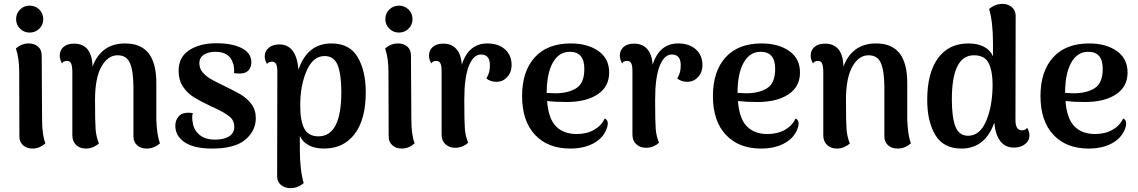

<svg xmlns="http://www.w3.org/2000/svg" viewBox="-20 -752 5870 990"><path d="M63 -653Q63 -683 83.5 -703Q104 -723 133 -723Q162 -723 182.5 -703Q203 -683 203 -653Q203 -624 182.5 -604Q162 -584 133 -584Q104 -584 83.5 -604Q63 -624 63 -653ZM214 -13Q204 -3 186.5 5.5Q169 14 146 14Q118 14 99 -3Q80 -20 80 -49L79 -379Q79 -453 62 -502Q91 -528 128 -528Q158 -528 176.5 -511.5Q195 -495 195 -466L197 -136Q197 -57 214 -13Z M805 -13Q774 14 736 14Q706 14 687 -3Q668 -20 668 -49V-307Q667 -389 649.5 -428Q632 -467 586 -467Q536 -467 503 -408.5Q470 -350 470 -237Q470 -123 473 -85Q476 -47 490 -12Q479 -2 461.5 6Q444 14 423 14Q392 14 372.5 -4.5Q353 -23 353 -54V-386Q352 -414 346 -426Q340 -438 326 -438Q307 -438 300 -425Q288 -445 288 -465Q288 -493 307.5 -510Q327 -527 362 -527Q407 -527 431.5 -497.5Q456 -468 457 -408Q478 -466 520 -497Q562 -528 625 -528Q707 -528 746.5 -477Q786 -426 786 -325V-136Q789 -53 805 -13Z M884 -104Q884 -131 900.5 -151Q917 -171 952 -171Q958 -171 974 -169Q971 -157 971 -144Q971 -133 974 -119Q979 -82 1008.5 -57Q1038 -32 1089 -32Q1133 -32 1160.5 -48.5Q1188 -65 1188 -98Q1188 -131 1163.5 -151Q1139 -171 1086 -196Q1073 -201 1064 -206Q1011 -231 979 -251Q947 -271 924 -304.5Q901 -338 901 -387Q901 -458 956 -493.5Q1011 -529 1095 -529Q1178 -529 1227 -503.5Q1276 -478 1276 -431Q1276 -407 1262.5 -390.5Q1249 -374 1220 -373H1210Q1201 -373 1187 -375Q1189 -411 1180 -429Q1173 -455 1150 -470Q1127 -485 1091 -485Q1056 -485 1032 -470.5Q1008 -456 1008 -426Q1008 -399 1024.5 -379.5Q1041 -360 1064.5 -346Q1088 -332 1132 -311Q1188 -284 1220 -265.5Q1252 -247 1275.5 -216.5Q1299 -186 1299 -143Q1299 -77 1244.5 -31.5Q1190 14 1074 14Q980 14 932 -18.5Q884 -51 884 -104Z M1866 -277Q1866 -137 1809 -61.5Q1752 14 1651 14Q1605 14 1573 -2.5Q1541 -19 1526 -51V15Q1526 125 1546 192Q1535 202 1517.5 210Q1500 218 1477 218Q1448 218 1428.5 201.5Q1409 185 1409 157L1410 -383Q1410 -410 1403.5 -422Q1397 -434 1383 -434Q1364 -434 1357 -422Q1345 -442 1345 -461Q1345 -489 1366 -506Q1387 -523 1420 -523Q1508 -523 1519 -393Q1565 -528 1689 -528Q1783 -528 1824.5 -457Q1866 -386 1866 -277ZM1740 -278Q1740 -367 1721.5 -415Q1703 -463 1654 -463Q1594 -463 1561 -387Q1528 -311 1528 -208Q1528 -129 1549 -89Q1570 -49 1622 -49Q1740 -49 1740 -278Z M1967 -653Q1967 -683 1987.5 -703Q2008 -723 2037 -723Q2066 -723 2086.5 -703Q2107 -683 2107 -653Q2107 -624 2086.5 -604Q2066 -584 2037 -584Q2008 -584 1987.5 -604Q1967 -624 1967 -653ZM2118 -13Q2108 -3 2090.5 5.5Q2073 14 2050 14Q2022 14 2003 -3Q1984 -20 1984 -49L1983 -379Q1983 -453 1966 -502Q1995 -528 2032 -528Q2062 -528 2080.5 -511.5Q2099 -495 2099 -466L2101 -136Q2101 -57 2118 -13Z M2618 -416Q2618 -380 2596 -355.5Q2574 -331 2542 -330Q2524 -330 2510 -335Q2496 -340 2488 -348Q2499 -367 2502.5 -381.5Q2506 -396 2506 -416Q2506 -471 2460 -471Q2421 -471 2397.5 -412Q2374 -353 2374 -237Q2374 -125 2377 -87.5Q2380 -50 2394 -16Q2384 -6 2366.5 2Q2349 10 2326 10Q2297 10 2277 -8Q2257 -26 2257 -58V-386Q2257 -414 2250.5 -426Q2244 -438 2230 -438Q2211 -438 2204 -425Q2192 -445 2192 -465Q2192 -493 2211.5 -510Q2231 -527 2266 -527Q2308 -527 2333 -499.5Q2358 -472 2361 -418Q2396 -528 2493 -528Q2549 -528 2583.5 -498Q2618 -468 2618 -416Z M3114 -115Q3114 -103 3107 -85Q3088 -38 3038.5 -12Q2989 14 2920 14Q2805 14 2738.5 -57Q2672 -128 2672 -257Q2672 -384 2737 -456Q2802 -528 2923 -528Q3010 -528 3065.5 -489Q3121 -450 3121 -378Q3121 -305 3061.5 -265.5Q3002 -226 2902 -226Q2845 -226 2801 -231Q2808 -140 2847 -100.5Q2886 -61 2953 -61Q3006 -61 3044 -83Q3082 -105 3098 -141Q3114 -134 3114 -115ZM2799 -273Q2827 -271 2843 -271Q2909 -271 2951 -297Q2993 -323 2993 -397Q2993 -485 2918 -485Q2862 -485 2830.5 -429Q2799 -373 2799 -273Z M3602 -416Q3602 -380 3580 -355.5Q3558 -331 3526 -330Q3508 -330 3494 -335Q3480 -340 3472 -348Q3483 -367 3486.5 -381.5Q3490 -396 3490 -416Q3490 -471 3444 -471Q3405 -471 3381.5 -412Q3358 -353 3358 -237Q3358 -125 3361 -87.5Q3364 -50 3378 -16Q3368 -6 3350.5 2Q3333 10 3310 10Q3281 10 3261 -8Q3241 -26 3241 -58V-386Q3241 -414 3234.5 -426Q3228 -438 3214 -438Q3195 -438 3188 -425Q3176 -445 3176 -465Q3176 -493 3195.5 -510Q3215 -527 3250 -527Q3292 -527 3317 -499.5Q3342 -472 3345 -418Q3380 -528 3477 -528Q3533 -528 3567.5 -498Q3602 -468 3602 -416Z M4098 -115Q4098 -103 4091 -85Q4072 -38 4022.5 -12Q3973 14 3904 14Q3789 14 3722.5 -57Q3656 -128 3656 -257Q3656 -384 3721 -456Q3786 -528 3907 -528Q3994 -528 4049.5 -489Q4105 -450 4105 -378Q4105 -305 4045.5 -265.5Q3986 -226 3886 -226Q3829 -226 3785 -231Q3792 -140 3831 -100.5Q3870 -61 3937 -61Q3990 -61 4028 -83Q4066 -105 4082 -141Q4098 -134 4098 -115ZM3783 -273Q3811 -271 3827 -271Q3893 -271 3935 -297Q3977 -323 3977 -397Q3977 -485 3902 -485Q3846 -485 3814.5 -429Q3783 -373 3783 -273Z M4677 -13Q4646 14 4608 14Q4578 14 4559 -3Q4540 -20 4540 -49V-307Q4539 -389 4521.5 -428Q4504 -467 4458 -467Q4408 -467 4375 -408.5Q4342 -350 4342 -237Q4342 -123 4345 -85Q4348 -47 4362 -12Q4351 -2 4333.5 6Q4316 14 4295 14Q4264 14 4244.5 -4.5Q4225 -23 4225 -54V-386Q4224 -414 4218 -426Q4212 -438 4198 -438Q4179 -438 4172 -425Q4160 -445 4160 -465Q4160 -493 4179.5 -510Q4199 -527 4234 -527Q4279 -527 4303.5 -497.5Q4328 -468 4329 -408Q4350 -466 4392 -497Q4434 -528 4497 -528Q4579 -528 4618.5 -477Q4658 -426 4658 -325V-136Q4661 -53 4677 -13Z M5288 -53Q5288 -26 5265 -8.5Q5242 9 5208 9Q5163 9 5137.5 -24.5Q5112 -58 5107 -120Q5084 -54 5041.5 -20Q4999 14 4937 14Q4845 14 4803 -55.5Q4761 -125 4761 -237Q4761 -376 4816.5 -452Q4872 -528 4974 -528Q5021 -528 5053.5 -511Q5086 -494 5100 -462V-533Q5100 -638 5080 -706Q5112 -732 5149 -732Q5178 -732 5197.5 -715Q5217 -698 5217 -670L5216 -132Q5216 -80 5249 -80Q5268 -80 5276 -93Q5288 -74 5288 -53ZM5098 -317Q5098 -385 5078 -426Q5058 -467 5002 -467Q4888 -467 4888 -240Q4888 -146 4906.5 -99Q4925 -52 4972 -52Q5033 -52 5065.5 -129.5Q5098 -207 5098 -317Z M5787 -115Q5787 -103 5780 -85Q5761 -38 5711.5 -12Q5662 14 5593 14Q5478 14 5411.5 -57Q5345 -128 5345 -257Q5345 -384 5410 -456Q5475 -528 5596 -528Q5683 -528 5738.5 -489Q5794 -450 5794 -378Q5794 -305 5734.5 -265.5Q5675 -226 5575 -226Q5518 -226 5474 -231Q5481 -140 5520 -100.5Q5559 -61 5626 -61Q5679 -61 5717 -83Q5755 -105 5771 -141Q5787 -134 5787 -115ZM5472 -273Q5500 -271 5516 -271Q5582 -271 5624 -297Q5666 -323 5666 -397Q5666 -485 5591 -485Q5535 -485 5503.5 -429Q5472 -373 5472 -273Z"/></svg>

Font: Arima Madurai ExtraBold
Style: Regular
Weight: 800
Designer: Joana Correia and Natanael Gama
Foundry: NDISCOVER
Version: Version 1.020